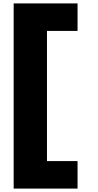

<svg xmlns="http://www.w3.org/2000/svg" viewBox="-20 -883 574 1124"><path d="M434 221H60V-863H434V-702H255V60H434Z"/></svg>

Font: Be Vietnam Black
Style: Regular
Weight: 900
Designer: Lam Bao; Tony Le; Vietanh Nguyen
Foundry: Yellow Type Foundry
Version: Version 5.000